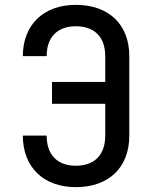

<svg xmlns="http://www.w3.org/2000/svg" viewBox="-20 -760 640 790"><path d="M74 -202C74 -72 159 10 292 10C427 10 512 -70 512 -202V-529C512 -660 427 -740 292 -740C159 -740 74 -658 74 -529H172C172 -608 217 -652 292 -652C368 -652 413 -608 413 -529V-423H194V-333H413V-202C413 -122 368 -78 292 -78C217 -78 172 -122 172 -202Z"/></svg>

Font: JetBrains Mono Medium
Style: Regular
Weight: 436
Monospace: yes
Designer: Philipp Nurullin, Konstantin Bulenkov
Foundry: JetBrains
Version: Version 2.305